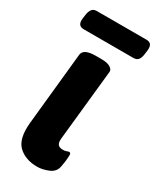

<svg xmlns="http://www.w3.org/2000/svg" viewBox="-182 -750 673 816"><g transform="rotate(30 155.0 -342.0)"><path d="M29 -597Q-3 -597 3 -637L5 -652Q7 -669 14.5 -680.5Q22 -692 39 -692H283Q315 -692 309 -652L307 -637Q305 -618 297.5 -607.5Q290 -597 273 -597ZM150 8Q92 8 57.5 -24.5Q23 -57 31 -139L67 -493Q70 -525 130 -525H158Q188 -525 202.5 -515.5Q217 -506 215 -494L179 -147Q177 -126 184.5 -117.5Q192 -109 208 -109Q219 -109 226.5 -112Q234 -115 237 -115Q245 -115 245 -103Q245 -99 244 -84.5Q243 -70 238 -44Q233 -16 204.5 -4Q176 8 150 8Z"/></g></svg>

Font: Asap
Style: Bold Italic
Weight: 700
Italic angle: -6°
Designer: Pablo Cosgaya
Foundry: Omnibus-Type
Version: Version 3.001; ttfautohint (v1.8.3)